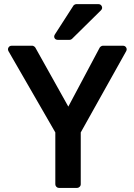

<svg xmlns="http://www.w3.org/2000/svg" viewBox="-20 -924 658 944"><path d="M22 -671.9Q16.6 -681.6 21.7 -690.4Q26.9 -699.2 38.1 -699.2H139.2Q142.6 -699.2 147.5 -696Q152.3 -692.9 153.8 -689.9L315.9 -399.9L470.2 -689.9Q471.7 -692.9 476.6 -696Q481.4 -699.2 485.8 -699.2H584Q595.2 -699.2 600.3 -690.4Q605.5 -681.6 600.1 -671.9L377 -272.9V-18.1Q377 -10.7 371.3 -5.4Q365.7 0 358.9 0H270Q262.7 0 257.3 -5.4Q252 -10.7 252 -18.1V-272.9ZM265.1 -728Q252.9 -728 248.3 -736.6Q243.7 -745.1 250 -754.9L340.8 -896Q342.3 -898.9 347.2 -901.4Q352.1 -903.8 356 -903.8H462.9Q475.6 -903.8 480.5 -893.1Q485.4 -882.3 476.1 -873L334 -732.9Q329.1 -728 321.8 -728Z"/></svg>

Font: Fragment Mono
Style: Bold
Weight: 700
Designer: Wei Huang based on Nimbus Sans by URW Studio, based on Helvetica by Max Miedinger.
Foundry: Wei Huang
Version: Version 1.011